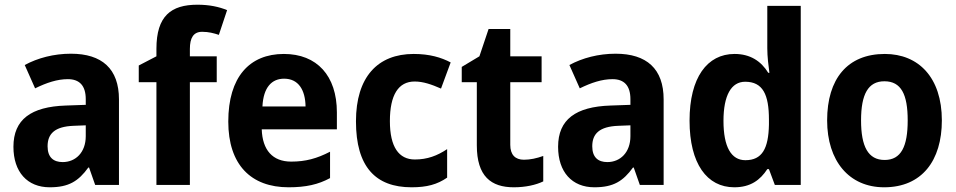

<svg xmlns="http://www.w3.org/2000/svg" viewBox="-20 -785 4060 815"><path d="M281 -557C209 -557 140 -539 85 -509L129 -410C178 -434 223 -449 268 -449C317 -449 344 -422 344 -364V-340L259 -337C112 -332 37 -278 37 -162C37 -55 96 10 191 10C272 10 313 -16 355 -74H358L384 0H485V-363C485 -493 413 -557 281 -557ZM293 -251 344 -253V-207C344 -138 301 -97 246 -97C207 -97 182 -117 182 -164C182 -217 212 -248 293 -251Z M900 -436V-546H786V-577C786 -624 801 -650 838 -650C866 -650 888 -644 909 -637L944 -742C910 -756 869 -765 818 -765C706 -765 644 -717 644 -578V-546L569 -507V-436H644V0H786V-436Z M1185 -556C1039 -556 949 -458 949 -269C949 -86 1045 10 1205 10C1279 10 1331 -2 1381 -29V-141C1325 -112 1277 -99 1216 -99C1137 -99 1094 -148 1091 -236H1410V-308C1410 -464 1325 -556 1185 -556ZM1186 -451C1247 -451 1276 -403 1277 -333H1094C1098 -415 1134 -451 1186 -451Z M1727 10C1792 10 1836 -2 1878 -31V-152C1836 -124 1794 -108 1741 -108C1673 -108 1635 -161 1635 -271C1635 -382 1671 -439 1740 -439C1776 -439 1811 -427 1852 -409L1893 -520C1853 -541 1804 -556 1736 -556C1583 -556 1491 -458 1491 -270C1491 -77 1574 10 1727 10Z M2204 -107C2167 -107 2146 -128 2146 -170V-436H2279V-546H2146V-662H2054L2015 -546L1940 -501V-436H2004V-168C2004 -36 2065 10 2161 10C2211 10 2255 0 2286 -15V-123C2258 -113 2231 -107 2204 -107Z M2593 -557C2521 -557 2452 -539 2397 -509L2441 -410C2490 -434 2535 -449 2580 -449C2629 -449 2656 -422 2656 -364V-340L2571 -337C2424 -332 2349 -278 2349 -162C2349 -55 2408 10 2503 10C2584 10 2625 -16 2667 -74H2670L2696 0H2797V-363C2797 -493 2725 -557 2593 -557ZM2605 -251 2656 -253V-207C2656 -138 2613 -97 2558 -97C2519 -97 2494 -117 2494 -164C2494 -217 2524 -248 2605 -251Z M3097 10C3166 10 3207 -21 3237 -67H3244L3269 0H3379V-760H3237V-580C3237 -545 3242 -505 3246 -476H3241C3211 -525 3165 -556 3098 -556C2982 -556 2907 -456 2907 -273C2907 -90 2981 10 3097 10ZM3144 -105C3084 -105 3051 -161 3051 -272C3051 -380 3084 -438 3143 -438C3218 -438 3244 -384 3244 -277V-256C3242 -154 3215 -105 3144 -105Z M3978 -274C3978 -456 3879 -556 3736 -556C3577 -556 3491 -450 3491 -274C3491 -102 3584 10 3733 10C3893 10 3978 -103 3978 -274ZM3635 -274C3635 -385 3665 -440 3734 -440C3805 -440 3833 -385 3833 -274C3833 -163 3805 -106 3735 -106C3665 -106 3635 -163 3635 -274Z"/></svg>

Font: Noto Sans Myanmar SemiCondensed
Style: Bold
Weight: 700
Width: 4
Designer: Monotype Design Team
Foundry: Monotype Imaging Inc.
Version: Version 2.107